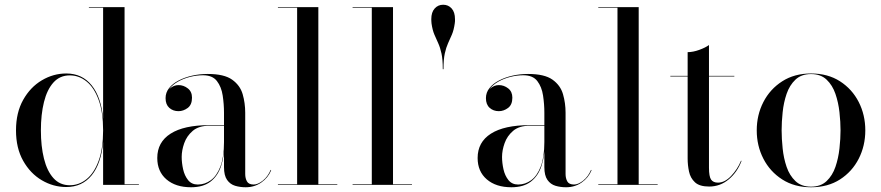

<svg xmlns="http://www.w3.org/2000/svg" viewBox="-20 -780 3718 810"><path d="M259.5 9Q205 9 156.5 -19.5Q108 -48 77.8 -101.5Q47.5 -155 47.5 -230Q47.5 -305 77.8 -358.8Q108 -412.5 156.5 -441.2Q205 -470 259.5 -470Q326.5 -470 366.8 -420Q407 -370 415 -279V-747.5H355V-750H505.5V-2.5H566V0H415V-181Q407 -90 366.8 -40.5Q326.5 9 259.5 9ZM274.5 1.5Q313.5 1.5 345.5 -24.5Q377.5 -50.5 396.2 -102Q415 -153.5 415 -230Q415 -306.5 396.2 -358.2Q377.5 -410 345.5 -436Q313.5 -462 274.5 -462Q232.5 -462 205.5 -432Q178.5 -402 165.5 -349.5Q152.5 -297 152.5 -230Q152.5 -163 165.5 -110.8Q178.5 -58.5 205.5 -28.5Q232.5 1.5 274.5 1.5Z M1016.5 10Q993 10 972 3.8Q951 -2.5 938 -21Q925 -39.5 925 -75V-304.5Q925 -340.5 919.5 -377Q914 -413.5 895.2 -438Q876.5 -462.5 836.5 -462.5Q809 -462.5 781.5 -455.5Q754 -448.5 731.5 -436Q709 -423.5 695.2 -405.8Q681.5 -388 681.5 -366H679.5Q679.5 -391.5 696.2 -406.2Q713 -421 733 -421Q754.5 -421 772.2 -407.2Q790 -393.5 790 -368Q790 -338 771.8 -324.5Q753.5 -311 733 -311Q710 -311 694.2 -325Q678.5 -339 678.5 -366Q678.5 -389.5 693.2 -408.2Q708 -427 733.2 -440.2Q758.5 -453.5 790.5 -460.8Q822.5 -468 856.5 -468Q925.5 -468 959.2 -444Q993 -420 1003.8 -382.5Q1014.5 -345 1014.5 -304.5V-46Q1014.5 -28 1021.8 -14.8Q1029 -1.5 1050.5 -1.5Q1068 -1.5 1089 -18.2Q1110 -35 1122 -63.5L1124 -61.5Q1111 -30 1082.2 -10Q1053.5 10 1016.5 10ZM786 10Q721 10 682.2 -23.2Q643.5 -56.5 643.5 -113.5Q643.5 -180.5 699.8 -216.2Q756 -252 862.5 -252H971.5V-249.5H862.5Q818.5 -249.5 793.2 -228Q768 -206.5 757.2 -176Q746.5 -145.5 746.5 -118Q746.5 -93 752.5 -66Q758.5 -39 773.5 -20.2Q788.5 -1.5 814.5 -1.5Q844.5 -1.5 869.5 -19.8Q894.5 -38 909.8 -77.5Q925 -117 925 -180.5H927Q927 -123.5 913 -80.5Q899 -37.5 868 -13.8Q837 10 786 10Z M1323 -750V-2.5H1403V0H1152.5V-2.5H1233.5V-747.5H1152.5V-750Z M1638 -750V-2.5H1718V0H1467.5V-2.5H1548.5V-747.5H1467.5V-750Z M1848 -488Q1848 -529.5 1842.5 -554.5Q1837 -579.5 1828.8 -597.5Q1820.5 -615.5 1812.5 -634.2Q1804.5 -653 1800.5 -681Q1800 -686.5 1799.8 -690.5Q1799.5 -694.5 1799.5 -699Q1799.5 -728.5 1813.8 -744.2Q1828 -760 1849.5 -760Q1871.5 -760 1885.5 -744.2Q1899.5 -728.5 1899.5 -699Q1899.5 -694.5 1899.5 -690.5Q1899.5 -686.5 1898.5 -681Q1894.5 -653 1886.5 -634.2Q1878.5 -615.5 1870.2 -597.5Q1862 -579.5 1856.5 -554.5Q1851 -529.5 1851 -488Z M2368 10Q2344.5 10 2323.5 3.8Q2302.5 -2.5 2289.5 -21Q2276.5 -39.5 2276.5 -75V-304.5Q2276.5 -340.5 2271 -377Q2265.5 -413.5 2246.8 -438Q2228 -462.5 2188 -462.5Q2160.5 -462.5 2133 -455.5Q2105.5 -448.5 2083 -436Q2060.5 -423.5 2046.8 -405.8Q2033 -388 2033 -366H2031Q2031 -391.5 2047.8 -406.2Q2064.5 -421 2084.5 -421Q2106 -421 2123.8 -407.2Q2141.5 -393.5 2141.5 -368Q2141.5 -338 2123.2 -324.5Q2105 -311 2084.5 -311Q2061.5 -311 2045.8 -325Q2030 -339 2030 -366Q2030 -389.5 2044.8 -408.2Q2059.5 -427 2084.8 -440.2Q2110 -453.5 2142 -460.8Q2174 -468 2208 -468Q2277 -468 2310.8 -444Q2344.5 -420 2355.2 -382.5Q2366 -345 2366 -304.5V-46Q2366 -28 2373.2 -14.8Q2380.5 -1.5 2402 -1.5Q2419.5 -1.5 2440.5 -18.2Q2461.5 -35 2473.5 -63.5L2475.5 -61.5Q2462.5 -30 2433.8 -10Q2405 10 2368 10ZM2137.5 10Q2072.5 10 2033.8 -23.2Q1995 -56.5 1995 -113.5Q1995 -180.5 2051.2 -216.2Q2107.5 -252 2214 -252H2323V-249.5H2214Q2170 -249.5 2144.8 -228Q2119.5 -206.5 2108.8 -176Q2098 -145.5 2098 -118Q2098 -93 2104 -66Q2110 -39 2125 -20.2Q2140 -1.5 2166 -1.5Q2196 -1.5 2221 -19.8Q2246 -38 2261.2 -77.5Q2276.5 -117 2276.5 -180.5H2278.5Q2278.5 -123.5 2264.5 -80.5Q2250.5 -37.5 2219.5 -13.8Q2188.5 10 2137.5 10Z M2674.5 -750V-2.5H2754.5V0H2504V-2.5H2585V-747.5H2504V-750Z M2972 7Q2931 7 2911.8 -11Q2892.5 -29 2886.8 -56.2Q2881 -83.5 2881 -111V-560Q2903.5 -560 2929.8 -569.5Q2956 -579 2971 -590V-72.5Q2971 -35 2980 -22.2Q2989 -9.5 3009 -9.5Q3037.5 -9.5 3064.2 -37.5Q3091 -65.5 3106 -101.5H3108.5Q3090.5 -53.5 3054.2 -23.2Q3018 7 2972 7ZM2808 -457.5V-460H3078V-457.5Z M3401.5 10Q3331.5 10 3280 -23Q3228.5 -56 3200.5 -110.5Q3172.5 -165 3172.5 -230Q3172.5 -295 3200.5 -349.5Q3228.5 -404 3280 -437Q3331.5 -470 3401.5 -470Q3472.5 -470 3523.8 -437Q3575 -404 3602.8 -349.5Q3630.5 -295 3630.5 -230Q3630.5 -165 3602.8 -110.5Q3575 -56 3523.8 -23Q3472.5 10 3401.5 10ZM3401.5 7.5Q3442.5 7.5 3467.2 -16Q3492 -39.5 3504.5 -76Q3517 -112.5 3521.5 -153.8Q3526 -195 3526 -230Q3526 -265.5 3521.5 -306.5Q3517 -347.5 3504.5 -384Q3492 -420.5 3467.2 -444Q3442.5 -467.5 3401.5 -467.5Q3360.5 -467.5 3335.8 -444Q3311 -420.5 3298.5 -384Q3286 -347.5 3281.8 -306.5Q3277.5 -265.5 3277.5 -230Q3277.5 -195 3281.8 -153.8Q3286 -112.5 3298.5 -76Q3311 -39.5 3335.8 -16Q3360.5 7.5 3401.5 7.5Z"/></svg>

Font: Bodoni Moda 72pt
Style: Regular
Weight: 400
Designer: Owen Earl
Foundry: indestructible type
Version: Version 2.005